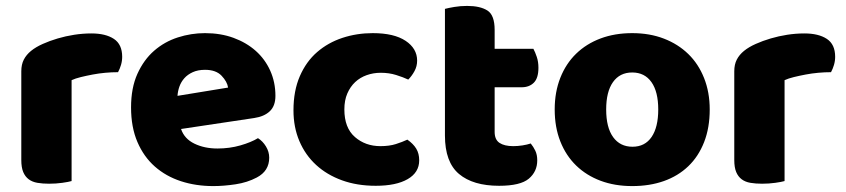

<svg xmlns="http://www.w3.org/2000/svg" viewBox="-20 -613 2861 649"><path d="M222 -1Q212 2 190.5 5Q169 8 146 8Q124 8 106.5 5Q89 2 77 -7Q65 -16 58.5 -31.5Q52 -47 52 -72V-372Q52 -395 60.5 -411.5Q69 -428 85 -441Q101 -454 124.5 -464.5Q148 -475 175 -483Q202 -491 231 -495.5Q260 -500 289 -500Q337 -500 365 -481.5Q393 -463 393 -421Q393 -407 389 -393.5Q385 -380 379 -369Q358 -369 336 -367Q314 -365 293 -361Q272 -357 253.5 -352.5Q235 -348 222 -342Z M701 16Q642 16 591.5 -0.5Q541 -17 503.5 -50Q466 -83 444.5 -133Q423 -183 423 -250Q423 -316 444.5 -363.5Q466 -411 501 -441.5Q536 -472 581 -486.5Q626 -501 673 -501Q726 -501 769.5 -485Q813 -469 844.5 -441Q876 -413 893.5 -374Q911 -335 911 -289Q911 -255 892 -237Q873 -219 839 -214L592 -177Q603 -144 637 -127.5Q671 -111 715 -111Q756 -111 792.5 -121.5Q829 -132 852 -146Q868 -136 879 -118Q890 -100 890 -80Q890 -35 848 -13Q816 4 776 10Q736 16 701 16ZM673 -377Q649 -377 631.5 -369Q614 -361 603 -348.5Q592 -336 586.5 -320.5Q581 -305 580 -289L751 -317Q748 -337 729 -357Q710 -377 673 -377Z M1267 -367Q1242 -367 1219.5 -359Q1197 -351 1180.5 -335.5Q1164 -320 1154 -297Q1144 -274 1144 -243Q1144 -181 1179.5 -150Q1215 -119 1266 -119Q1296 -119 1318 -126Q1340 -133 1357 -141Q1377 -127 1387 -110.5Q1397 -94 1397 -71Q1397 -30 1358 -7.5Q1319 15 1250 15Q1187 15 1136 -3.5Q1085 -22 1048.5 -55.5Q1012 -89 992 -136Q972 -183 972 -240Q972 -306 993.5 -355.5Q1015 -405 1052 -437Q1089 -469 1137.5 -485Q1186 -501 1240 -501Q1312 -501 1351 -475Q1390 -449 1390 -408Q1390 -389 1381 -372.5Q1372 -356 1360 -344Q1343 -352 1319 -359.5Q1295 -367 1267 -367Z M1652 -167Q1652 -141 1668.5 -130Q1685 -119 1715 -119Q1730 -119 1746 -121.5Q1762 -124 1774 -128Q1783 -117 1789.5 -103.5Q1796 -90 1796 -71Q1796 -33 1767.5 -9Q1739 15 1667 15Q1579 15 1531.5 -25Q1484 -65 1484 -155V-583Q1495 -586 1515.5 -589.5Q1536 -593 1559 -593Q1603 -593 1627.5 -577.5Q1652 -562 1652 -512V-448H1783Q1789 -437 1794.5 -420.5Q1800 -404 1800 -384Q1800 -349 1784.5 -333.5Q1769 -318 1743 -318H1652Z M2379 -243Q2379 -181 2360 -132.5Q2341 -84 2306.5 -51Q2272 -18 2224 -1Q2176 16 2117 16Q2058 16 2010 -2Q1962 -20 1927.5 -53.5Q1893 -87 1874 -135Q1855 -183 1855 -243Q1855 -302 1874 -350Q1893 -398 1927.5 -431.5Q1962 -465 2010 -483Q2058 -501 2117 -501Q2176 -501 2224 -482.5Q2272 -464 2306.5 -430.5Q2341 -397 2360 -349Q2379 -301 2379 -243ZM2029 -243Q2029 -182 2052.5 -149.5Q2076 -117 2118 -117Q2160 -117 2182.5 -150Q2205 -183 2205 -243Q2205 -303 2182 -335.5Q2159 -368 2117 -368Q2075 -368 2052 -335.5Q2029 -303 2029 -243Z M2632 -1Q2622 2 2600.5 5Q2579 8 2556 8Q2534 8 2516.5 5Q2499 2 2487 -7Q2475 -16 2468.5 -31.5Q2462 -47 2462 -72V-372Q2462 -395 2470.5 -411.5Q2479 -428 2495 -441Q2511 -454 2534.5 -464.5Q2558 -475 2585 -483Q2612 -491 2641 -495.5Q2670 -500 2699 -500Q2747 -500 2775 -481.5Q2803 -463 2803 -421Q2803 -407 2799 -393.5Q2795 -380 2789 -369Q2768 -369 2746 -367Q2724 -365 2703 -361Q2682 -357 2663.5 -352.5Q2645 -348 2632 -342Z"/></svg>

Font: Baloo Tamma
Style: Regular
Weight: 400
Designer: Divya Kowshik and Ek Type
Foundry: Ek Type
Version: Version 1.007;PS 1.000;hotconv 1.0.88;makeotf.lib2.5.647800